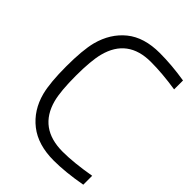

<svg xmlns="http://www.w3.org/2000/svg" viewBox="-262 -1054 1191 1191"><g transform="rotate(45 333.5 -458.5)"><path d="M666.7 -91.8V-13.7Q533.2 10.4 431.6 10.4Q293 10.4 208 -56.3Q123 -123 93.1 -237Q72.9 -316.4 72.9 -458.3Q72.9 -600.3 93.1 -679.7Q123.7 -794.3 205.7 -860.7Q287.8 -927.1 425.1 -927.1Q529.3 -927.1 647.1 -908.2V-830.1Q524.7 -849 425.1 -849Q223.3 -849 174.5 -661.5Q156.2 -590.5 156.2 -458.3Q156.2 -326.2 174.5 -255.2Q224.6 -67.7 431.6 -67.7Q528 -67.7 666.7 -91.8Z"/></g></svg>

Font: Monoid
Style: Regular
Weight: 400
Width: 4
Monospace: yes
Designer: Andreas Larsen (@larsenwork)
Version: Version 0.61